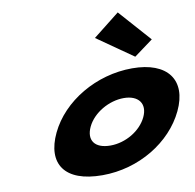

<svg xmlns="http://www.w3.org/2000/svg" viewBox="-91 -933 1059 1041"><g transform="rotate(-10 439.0 -412.5)"><path d="M624.3 -840 478.6 -725 676.4 -587 780.8 -664ZM184.6 -256C260.7 -416 449.9 -528 648.3 -528C843.1 -528 925.9 -416 849.8 -256C774.7 -98 592 15 390.2 15C179.8 15 109.5 -98 184.6 -256ZM372.6 -256C339.3 -186 373.6 -136 460.8 -136C544.3 -136 628.5 -186 661.8 -256C695.6 -327 655.2 -377 575.3 -377C494.3 -377 406.4 -327 372.6 -256Z"/></g></svg>

Font: Hussar
Style: BdSuprExtOblFive
Weight: 700
Foundry: Cannot Into Space Fonts
Version: Version 2.00